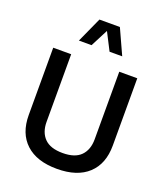

<svg xmlns="http://www.w3.org/2000/svg" viewBox="-170 -1077 1038 1198"><g transform="rotate(20 349.0 -478.0)"><path d="M508.8 -697.3H628.4V-250.5Q628.4 -128.9 556.2 -61.8Q483.9 5.4 349.6 5.4Q215.3 5.4 142.8 -61.8Q70.3 -128.9 70.3 -250.5V-697.3H189.5V-248.5Q189.5 -179.2 228.5 -139.4Q267.6 -99.6 349.6 -99.6Q431.2 -99.6 470 -139.4Q508.8 -179.2 508.8 -248.5ZM493.2 -793.9H409.2L349.6 -910.2L289.6 -793.9H205.6L281.2 -960.9H417Z"/></g></svg>

Font: Estedad-FD SemiBold
Style: Regular
Weight: 600
Designer: Amin Abedi
Version: Version 7.3